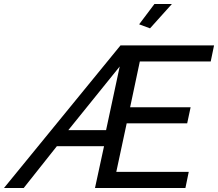

<svg xmlns="http://www.w3.org/2000/svg" viewBox="-100 -936 1086 956"><path d="M647 -794.9 592.8 -814.9 668.9 -916H755.9ZM500 -710H965.8L949.2 -629.9H596.2L547.9 -401.9H849.1L832 -321.8H530.8L479 -80.1H839.8L823.2 0H373L418 -208H183.1L18.1 0H-80.1ZM428.2 -288.1 496.1 -605 240.2 -288.1Z"/></svg>

Font: Rawline Medium
Style: Italic
Weight: 500
Italic angle: -12°
Designer: Matt McInerney, Pablo Impallari, Rodrigo Fuenzalida
Foundry: Matt McInerney, Pablo Impallari, Rodrigo Fuenzalida
Version: Version 4.020;PS 004.020;hotconv 1.0.88;makeotf.lib2.5.64775